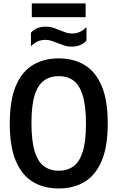

<svg xmlns="http://www.w3.org/2000/svg" viewBox="-20 -1090 686 1120"><path d="M322.5 9.5Q237 9.5 172.8 -28.5Q108.5 -66.5 72.8 -150Q37 -233.5 37 -370Q37 -506.5 72.8 -590Q108.5 -673.5 172.8 -711.5Q237 -749.5 322.5 -749.5Q408 -749.5 472.2 -711.5Q536.5 -673.5 572.5 -590Q608.5 -506.5 608.5 -370Q608.5 -233.5 572.5 -150Q536.5 -66.5 472.2 -28.5Q408 9.5 322.5 9.5ZM322.5 -94Q372 -94 407.5 -119Q443 -144 462.2 -203.8Q481.5 -263.5 481.5 -367Q481.5 -473.5 462.2 -534.5Q443 -595.5 407.5 -620.8Q372 -646 322.5 -646Q273.5 -646 237.8 -621Q202 -596 182.8 -536.2Q163.5 -476.5 163.5 -373Q163.5 -266.5 182.8 -205.5Q202 -144.5 237.8 -119.2Q273.5 -94 322.5 -94ZM398 -818Q374.5 -818 354 -824.8Q333.5 -831.5 314.5 -839.5Q297.5 -846 280.5 -851.8Q263.5 -857.5 246 -857.5Q219 -857.5 199.2 -848.2Q179.5 -839 160.5 -820.5V-899.5Q176.5 -917 197.5 -925.8Q218.5 -934.5 247 -934.5Q270.5 -934.5 291 -927.8Q311.5 -921 330.5 -913Q347.5 -906 364.5 -900.2Q381.5 -894.5 399 -894.5Q426 -894.5 445.8 -903.8Q465.5 -913 484.5 -931.5V-853Q452.5 -818 398 -818ZM165.5 -989.5V-1070H479.5V-989.5Z"/></svg>

Font: Encode Sans Cnd SmBold
Style: Regular
Weight: 600
Width: 3
Designer: Multiple Designers
Foundry: Impallari Type
Version: Version 3.002; ttfautohint (v1.8.3) -l 8 -r 50 -G 200 -x 14 